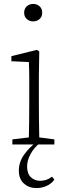

<svg xmlns="http://www.w3.org/2000/svg" viewBox="-20 -736 341 978"><path d="M43 0V-26L127 -36Q128 -74 128.5 -123.5Q129 -173 129 -210V-258Q129 -302 129 -341Q129 -380 127 -420L38 -424V-450L168 -482L180 -474L178 -350V-210Q178 -173 178.5 -123.5Q179 -74 180 -36L257 -26V0ZM149 -627Q130 -627 116.5 -639Q103 -651 103 -671Q103 -692 116.5 -704Q130 -716 149 -716Q168 -716 181.5 -704Q195 -692 195 -671Q195 -651 181.5 -639Q168 -627 149 -627ZM76 133Q76 89 103 51.5Q130 14 161 -8H184Q154 15 136 48Q118 81 118 112Q118 148 137 166.5Q156 185 185 185Q199 185 214 180.5Q229 176 245 164L257 179Q242 200 217.5 211Q193 222 165 222Q128 222 102 199Q76 176 76 133Z"/></svg>

Font: Source Serif Pro Light
Style: Regular
Weight: 300
Designer: Frank Grießhammer
Foundry: Adobe Systems Incorporated
Version: Version 3.001;hotconv 1.0.111;makeotfexe 2.5.65597